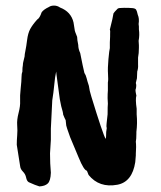

<svg xmlns="http://www.w3.org/2000/svg" viewBox="-20 -682 576 687"><path d="M362 -224Q360 -229 361.5 -241Q363 -253 365 -273Q365 -304 366 -311L365 -331Q365 -347 366 -358V-387Q368 -396 366.5 -417Q365 -438 368 -470.5Q371 -503 373 -510V-530Q373 -533 374 -551V-558Q375 -573 373 -576L382 -613L386 -634Q388 -638 401 -651Q404 -654 424 -654Q444 -654 454 -653Q464 -652 467 -647.5Q470 -643 473 -629Q479 -616 476 -596Q477 -590 477 -587V-577Q480 -557 476 -536Q476 -528 477 -520V-511Q477 -491 474 -476V-451Q475 -438 471 -426Q471 -422 470 -402Q468 -395 466 -385Q469 -377 466 -364Q463 -361 468 -340Q464 -327 469 -293V-273Q472 -241 468 -210V-204Q468 -184 466 -175Q468 -158 466 -132V-126L464 -102Q453 -31 400 -21Q335 -9 297 -56L291 -71Q280 -73 262 -117Q234 -184 231 -191Q217 -230 217 -233L215 -252Q214 -254 211 -260Q208 -266 206 -272Q206 -279 199 -302Q199 -304 194 -327L182 -416Q182 -419 181 -426L177 -404Q170 -337 167 -323L162 -222V-182L159 -133Q159 -96 162 -64Q161 -35 151 -25.5Q141 -16 121 -15Q107 -19 83 -30Q76 -34 73.5 -46.5Q71 -59 62 -68Q53 -77 52 -88L40 -164Q40 -180 41.5 -197.5Q43 -215 41.5 -234Q40 -253 46.5 -278Q53 -303 52 -320.5Q51 -338 54 -365.5Q57 -393 57 -405.5Q57 -418 60 -425Q60 -441 62 -450Q61 -453 68 -480Q68 -487 71 -501Q74 -515 77 -539Q80 -563 88 -578Q96 -593 113 -612Q122 -617 129 -638Q136 -648 155 -657Q162 -662 173.5 -662Q185 -662 195 -655Q234 -640 243 -602L247 -577Q247 -571 256 -550Q256 -540 260 -521Q260 -507 267 -492Q277 -441 282 -421Q287 -414 290 -402Q292 -393 298 -375Q300 -358 307 -336Q348 -202 358 -185Q360 -189 360 -210Z"/></svg>

Font: Caveat Brush
Style: Regular
Weight: 400
Designer: Pablo Impallari
Foundry: Creative Lab NY
Version: Version 1.096; ttfautohint (v1.3)